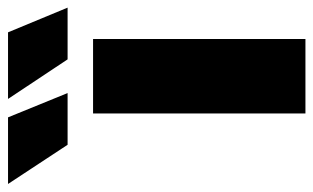

<svg xmlns="http://www.w3.org/2000/svg" viewBox="-294 -624 799 490"><g transform="rotate(-90 106.0 -379.5)"><path d="M61 0V-542H251V0ZM199 -607 98 -759H268L331 -607ZM-19 -607 -119 -759H51L113 -607Z"/></g></svg>

Font: MOST Montserrat ExtraBold
Style: Regular
Weight: 800
Designer: Julieta Ulanovsky
Foundry: Julieta Ulanovsky
Version: Version 8.000;March 11, 2024;FontCreator 15.0.0.2926 64-bit